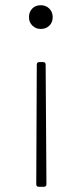

<svg xmlns="http://www.w3.org/2000/svg" viewBox="-20 -728 313 736"><path d="M182 -662Q182 -642 169 -629.5Q156 -617 136 -617Q117 -617 104 -630Q91 -643 91 -662Q91 -682 103.5 -695Q116 -708 136 -708Q156 -708 169 -695Q182 -682 182 -662ZM131 -490H145Q155 -490 155 -480L158 -22Q158 -12 148 -12H129Q119 -12 119 -22L121 -480Q121 -490 131 -490Z"/></svg>

Font: Barlow Semi Condensed ExLight
Style: Regular
Weight: 275
Width: 4
Designer: Jeremy Tribby
Foundry: Tribby Type
Version: Version 1.408